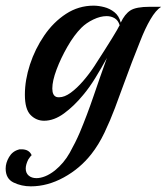

<svg xmlns="http://www.w3.org/2000/svg" viewBox="-58 -424 590 679"><path d="M51 235Q18 235 -10 221.5Q-38 208 -38 172Q-38 152 -26 131.5Q-14 111 8 105Q10 104 13 104Q16 104 18 104Q45 104 54 125Q52 126 48 131.5Q44 137 42 140Q33 158 33 172Q33 188 43.5 197Q54 206 71 206Q85 206 101.5 199.5Q118 193 136 179Q168 153 188.5 116.5Q209 80 224 45Q250 -17 273.5 -86Q297 -155 320 -219Q301 -184 279.5 -149Q258 -114 236 -88Q204 -49 168.5 -23Q133 3 98 3Q70 3 50 -17.5Q30 -38 30 -89Q30 -141 48 -196Q66 -251 98.5 -298.5Q131 -346 175.5 -375Q220 -404 273 -404Q290 -404 310 -399Q330 -394 346.5 -381Q363 -368 369 -344Q383 -374 403 -387Q423 -400 472 -400H512Q493 -388 474 -355.5Q455 -323 438 -279Q425 -247 408.5 -204Q392 -161 378 -122Q365 -86 348.5 -42Q332 2 311.5 45Q291 88 265 121Q225 172 167.5 203.5Q110 235 51 235ZM142 -81Q145 -80 151 -80Q170 -80 192 -96Q214 -112 236 -137.5Q258 -163 275 -189Q317 -254 338.5 -289Q360 -324 364 -333Q365 -333 365 -335Q360 -352 347.5 -359.5Q335 -367 319 -367Q297 -367 272 -355Q247 -343 230 -326Q204 -300 180.5 -259Q157 -218 142 -178Q127 -138 127 -111Q127 -86 142 -81Z"/></svg>

Font: Playball
Style: Regular
Weight: 400
Designer: Robert E. Leuschke
Foundry: Robert E. Leuschke
Version: Version 1.010